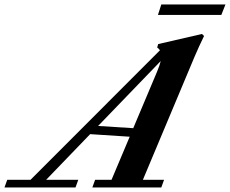

<svg xmlns="http://www.w3.org/2000/svg" viewBox="-92 -826 1014 846"><path d="M604 -760.3 618.7 -806.2H901.4L883.3 -760.3ZM-72.3 0 -60.1 -33.7H42.5L612.8 -604.5Q608.9 -610.8 600.6 -616.7L605 -631.8L797.9 -676.3L807.1 -667.5Q784.2 -620.6 765.1 -575.7L537.6 -33.7H630.9L618.7 0H314.9L327.1 -33.7H399.4L479.5 -223.6L305.2 -234.9L111.3 -33.7H252.9L240.7 0ZM600.1 -510.3Q612.3 -539.6 616.2 -557.1L340.3 -271L495.1 -261.2Z"/></svg>

Font: Elstob 10pt
Style: Bold Italic
Weight: 700
Italic angle: -20°
Designer: Peter S. Baker
Version: Version 1.015